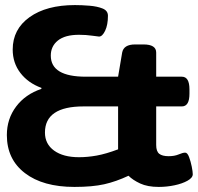

<svg xmlns="http://www.w3.org/2000/svg" viewBox="-20 -728 780 756"><path d="M273 8Q149 8 78 -46.5Q7 -101 7 -196Q7 -260 43.5 -308.5Q80 -357 143 -378V-382Q91 -401 60.5 -440.5Q30 -480 30 -533Q30 -613 96.5 -660.5Q163 -708 275 -708Q302 -708 332.5 -705.5Q363 -703 384 -694.5Q405 -686 405 -666Q405 -630 394 -607Q383 -584 370 -584Q366 -584 342.5 -587.5Q319 -591 291 -591Q236 -591 208 -568.5Q180 -546 180 -509Q180 -426 318 -426H445L461 -521Q467 -553 512 -553H545Q595 -553 595 -521V-426H696Q726 -426 726 -376V-359Q726 -309 696 -309H595V-157Q595 -132 607 -122.5Q619 -113 644 -113Q667 -113 683.5 -120Q700 -127 709 -127Q718 -127 724.5 -109.5Q731 -92 735 -72Q739 -52 739 -42Q739 -28 718.5 -16.5Q698 -5 667.5 1.5Q637 8 605 8Q561 8 532 -5.5Q503 -19 486 -36Q437 -13 390.5 -2.5Q344 8 273 8ZM291 -109Q325 -109 361 -115.5Q397 -122 445 -140Q445 -143 445 -147V-309H309Q157 -309 157 -206Q157 -161 193 -135Q229 -109 291 -109Z"/></svg>

Font: Asap Expanded
Style: Bold
Weight: 700
Width: 7
Designer: Pablo Cosgaya
Foundry: Omnibus-Type
Version: Version 3.001; ttfautohint (v1.8.4.7-5d5b)